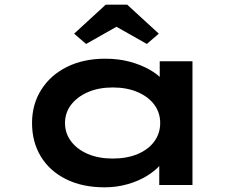

<svg xmlns="http://www.w3.org/2000/svg" viewBox="-20 -791 1042 821"><path d="M427 10Q332 10 262 -25Q192 -60 154.5 -122Q117 -184 117 -265Q117 -345 156.5 -407.5Q196 -470 266.5 -505Q337 -540 430 -540Q487 -540 535 -527Q583 -514 619 -493.5Q655 -473 676 -449.5Q697 -426 700 -405L663 -400V-529H803V0H661V-147L689 -135Q687 -111 665.5 -86Q644 -61 608.5 -39Q573 -17 526 -3.5Q479 10 427 10ZM462 -113Q523 -113 569 -132.5Q615 -152 640 -186.5Q665 -221 665 -265Q665 -309 640 -343Q615 -377 569 -397Q523 -417 462 -417Q402 -417 356 -397Q310 -377 284 -343Q258 -309 258 -265Q258 -221 284 -186.5Q310 -152 356 -132.5Q402 -113 462 -113ZM348 -603 297 -647 432 -771H524L659 -647L608 -603L463 -685H493Z"/></svg>

Font: Lexend Zetta SemiBold
Style: Regular
Weight: 600
Designer: Bonnie Shaver-Troup, Thomas Jockin
Foundry: Lexend
Version: Version 1.007